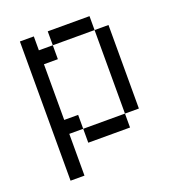

<svg xmlns="http://www.w3.org/2000/svg" viewBox="-117 -592 735 810"><g transform="rotate(-20 250.0 -187.5)"><path d="M62.5 -500Q62.5 -500 62.5 125H125V-62.5H187.5V0H375V-62.5H187.5V-125H125Q125 -125 125 -375H187.5V-437.5H125V-500ZM375 -62.5H437.5Q437.5 -62.5 437.5 -437.5H375Q375 -437.5 375 -62.5ZM187.5 -437.5H375V-500H187.5Z"/></g></svg>

Font: BFUnifontExMono
Style: Regular
Weight: 500
Version: Version 15.0.06